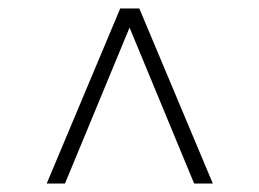

<svg xmlns="http://www.w3.org/2000/svg" viewBox="-20 -576 610 452"><path d="M90 -144H133L285 -511L437 -144H481L308 -556H263Z"/></svg>

Font: Chess Sans Light
Style: Regular
Weight: 300
Designer: Wolf Bōese
Foundry: Wolf Bōese
Version: Version 7.223;Glyphs 3.3 (3306)